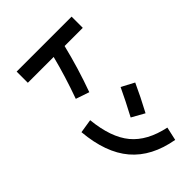

<svg xmlns="http://www.w3.org/2000/svg" viewBox="-30 -1390 2061 2061"><g transform="rotate(45 1000.0 -360.0)"><path d="M213 -777H383V-501Q654 -435 921 -338L869 -185Q616 -276 383 -335V57H213Z M1119 -615 1196 -760Q1342 -694 1508 -605L1427 -460Q1260 -549 1119 -615ZM1782 -662 1935 -628Q1882 -326 1693.5 -165.5Q1505 -5 1165 25L1140 -132Q1428 -161 1578.5 -285.5Q1729 -410 1782 -662Z"/></g></svg>

Font: Mplus 1p ExtraBold
Style: Regular
Weight: 800
Version: Version 1.061